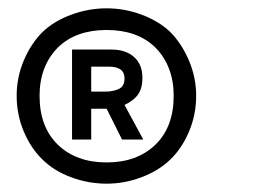

<svg xmlns="http://www.w3.org/2000/svg" viewBox="-20 -635 640 461"><path d="M388 -559Q360 -585 319.5 -600Q279 -615 236 -615Q192 -615 150.5 -599.5Q109 -584 82 -558Q54 -530 37 -489.5Q20 -449 20 -405Q20 -360 37 -319.5Q54 -279 82 -252Q109 -225 150.5 -209.5Q192 -194 236 -194Q279 -194 320 -209.5Q361 -225 389 -252Q417 -279 434 -319.5Q451 -360 451 -405Q451 -449 433.5 -490Q416 -531 388 -559ZM236 -245Q163 -245 119 -287.5Q75 -330 75 -405Q75 -477 120 -522Q163 -563 236 -563Q309 -563 352 -522Q397 -477 397 -405Q397 -330 353 -287.5Q309 -245 236 -245ZM248 -516H153V-300H199V-374H236L273 -300H324L279 -383Q302 -394 312 -409Q322 -424 322 -448Q322 -480 302 -498Q282 -516 248 -516ZM231 -415H199V-475H241Q279 -475 279 -447Q279 -428 265.5 -421.5Q252 -415 231 -415Z"/></svg>

Font: Cambay Devanagari
Style: Bold Italic
Weight: 700
Designer: Pooja Saxena
Foundry: Pooja Saxena
Version: Version 1.005;PS 001.005;hotconv 1.0.70;makeotf.lib2.5.58329